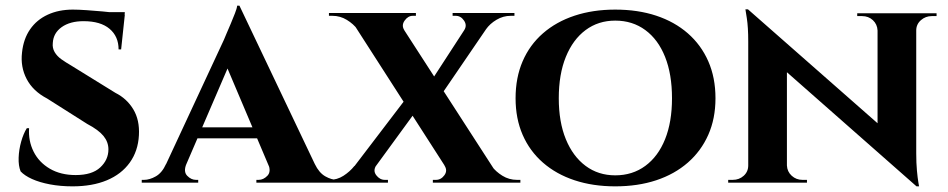

<svg xmlns="http://www.w3.org/2000/svg" viewBox="-20 -647 3357 680"><path d="M238 -613Q258 -613 286.5 -611Q315 -609 343 -606.5Q371 -604 392.5 -600.5Q414 -597 422 -594L409 -472H400Q400 -518 368 -545Q336 -572 276 -572Q228 -572 198.5 -551Q169 -530 167 -495Q165 -477 173.5 -462.5Q182 -448 197.5 -437Q213 -426 232 -415L389 -318Q429 -298 452 -260Q475 -222 472 -168Q469 -112 439.5 -71Q410 -30 358.5 -8.5Q307 13 237 13Q194 13 157 6Q120 -1 93.5 -13Q67 -25 53 -40Q45 -60 46 -88.5Q47 -117 55 -145.5Q63 -174 75 -193H83Q80 -148 99 -110Q118 -72 156.5 -49.5Q195 -27 248 -27Q306 -27 335 -54Q364 -81 364 -118Q364 -144 346.5 -165.5Q329 -187 289 -208L147 -298Q97 -324 74.5 -367Q52 -410 58 -461Q63 -509 86.5 -543Q110 -577 149 -595Q188 -613 238 -613ZM422 -604 421 -586H314V-604Z M828 -627 1124 -5H955L769 -444ZM640 -66Q629 -39 643 -24.5Q657 -10 674 -10H682V0H482V-10Q482 -10 486 -10Q490 -10 490 -10Q510 -10 532 -22.5Q554 -35 568 -66ZM828 -627 830 -507 613 -3H539L773 -506Q775 -512 782 -527.5Q789 -543 797 -562.5Q805 -582 812 -599.5Q819 -617 820 -627ZM915 -196V-157H660V-196ZM930 -66H1095Q1110 -35 1132 -22.5Q1154 -10 1174 -10Q1174 -10 1178 -10Q1182 -10 1182 -10V0H888V-10H896Q913 -10 927 -24.5Q941 -39 930 -66Z M1373 -600 1760 -1H1593L1208 -600ZM1313 -62Q1300 -43 1312.5 -26.5Q1325 -10 1343 -10Q1343 -10 1348.5 -10Q1354 -10 1354 -10V0H1134V-10H1147Q1174 -10 1196.5 -24.5Q1219 -39 1235 -59ZM1424 -306 1466 -271 1269 -1 1193 -3ZM1554 -61 1722 -58Q1736 -39 1759.5 -24.5Q1783 -10 1811 -10H1823V0H1513V-10Q1513 -10 1518.5 -10Q1524 -10 1524 -10Q1542 -10 1554 -26.5Q1566 -43 1554 -61ZM1453 -601V-591Q1453 -591 1447.5 -591Q1442 -591 1442 -591Q1425 -591 1413 -574Q1401 -557 1412 -540L1246 -543Q1232 -562 1208.5 -576.5Q1185 -591 1157 -591H1145V-601ZM1740 -600 1529 -291 1496 -343 1663 -600ZM1802 -601V-591H1789Q1762 -591 1738.5 -577Q1715 -563 1701 -543L1624 -540Q1635 -557 1623.5 -574Q1612 -591 1594 -591Q1594 -591 1588.5 -591Q1583 -591 1583 -591V-601Z M2159 -613Q2239 -613 2304 -591.5Q2369 -570 2416 -529Q2463 -488 2488.5 -430Q2514 -372 2514 -299Q2514 -227 2488.5 -169.5Q2463 -112 2416 -71Q2369 -30 2304 -8.5Q2239 13 2159 13Q2080 13 2015 -8.5Q1950 -30 1903 -71Q1856 -112 1831 -169.5Q1806 -227 1806 -299Q1806 -372 1831 -430Q1856 -488 1903 -529Q1950 -570 2015 -591.5Q2080 -613 2159 -613ZM2159 -26Q2220 -26 2265.5 -59.5Q2311 -93 2335.5 -154Q2360 -215 2360 -299Q2360 -384 2335.5 -445.5Q2311 -507 2265.5 -540.5Q2220 -574 2159 -574Q2099 -574 2054 -540.5Q2009 -507 1984 -445.5Q1959 -384 1959 -299Q1959 -215 1984 -154Q2009 -93 2054 -59.5Q2099 -26 2159 -26Z M2629 -614 3216 -98 3226 13 2640 -503ZM2633 -61V0H2559V-10Q2559 -10 2567 -10Q2575 -10 2575 -10Q2598 -10 2614 -24.5Q2630 -39 2630 -61ZM2767 -61Q2768 -39 2784 -24.5Q2800 -10 2822 -10Q2822 -10 2830 -10Q2838 -10 2838 -10V0H2765V-61ZM2629 -614 2767 -464V0H2630V-500Q2630 -551 2625 -582.5Q2620 -614 2620 -614ZM3225 -600V-104Q3225 -69 3227.5 -42.5Q3230 -16 3232.5 -1.5Q3235 13 3235 13H3226L3088 -146V-600ZM3222 -539V-600H3297V-590Q3297 -590 3288.5 -590Q3280 -590 3280 -590Q3258 -590 3241.5 -575.5Q3225 -561 3225 -539ZM3088 -539Q3087 -561 3071.5 -575.5Q3056 -590 3033 -590Q3033 -590 3024.5 -590Q3016 -590 3016 -590V-600H3090V-539Z"/></svg>

Font: Cinzel
Style: Bold
Weight: 700
Designer: Natanael Gama
Version: Version 2.000